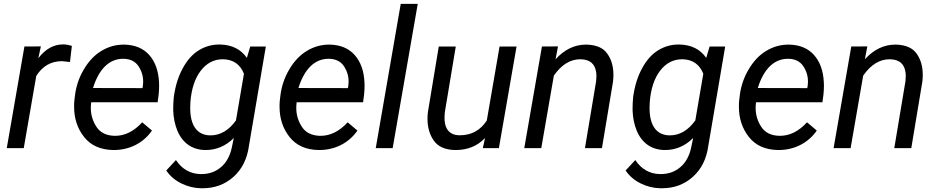

<svg xmlns="http://www.w3.org/2000/svg" viewBox="-20 -770 4878 998"><path d="M353.5 -531.7C336.4 -536.6 322.3 -539.1 311.5 -539.1C310.1 -539.1 309.1 -539.1 307.6 -539.1C258.3 -539.1 215.8 -515.1 179.2 -467.3L192.4 -528.8L106.9 -528.3L15.1 0H103.5L168.5 -375.5C201.2 -426.8 245.6 -452.1 302.2 -452.1L343.8 -447.8Z M567.4 9.8C568.8 9.8 570.3 9.8 571.8 9.8C654.3 9.8 725.6 -27.3 770 -91.3L719.2 -134.3C676.3 -87.4 629.4 -64 578.6 -64C577.6 -64 576.2 -64 574.7 -64C531.7 -65.4 500.5 -81.1 481.4 -110.8C461.9 -140.6 452.1 -173.3 452.1 -208.5C452.1 -218.3 452.6 -228 454.1 -238.3H799.3L804.7 -278.8C806.2 -293.5 807.1 -308.6 807.1 -323.2C807.1 -329.6 807.1 -335.9 806.6 -342.3C803.7 -401.9 786.6 -449.2 755.9 -483.9C725.1 -518.6 682.1 -536.6 627.9 -538.1C626 -538.1 624.5 -538.1 622.6 -538.1C582 -538.1 543.5 -527.3 507.8 -505.9C471.7 -484.4 440.9 -452.1 415.5 -408.7C389.6 -365.2 374 -317.4 368.7 -265.1L366.2 -244.1C365.2 -233.9 365.2 -224.1 365.2 -214.8C365.2 -154.3 382.3 -102.1 417 -58.1C451.7 -14.2 501.5 8.3 567.4 9.8ZM623.5 -464.4C657.7 -463.4 683.1 -450.7 699.2 -426.8C715.8 -402.3 724.1 -375.5 724.1 -346.2C724.1 -337.4 723.1 -329.1 722.2 -319.8L720.2 -312L463.4 -312.5C495.1 -414.1 549.8 -464.4 619.6 -464.4C621.1 -464.4 622.1 -464.4 623.5 -464.4Z M883.3 -265.1C881.3 -243.7 880.4 -224.6 880.4 -208C880.4 -203.6 880.4 -199.7 880.4 -195.8C881.8 -156.7 889.2 -121.6 902.3 -89.8C929.2 -26.4 978.5 7.8 1044.4 9.8C1045.9 9.8 1047.9 9.8 1049.3 9.8C1105 9.8 1153.8 -11.2 1195.3 -52.7L1185.5 -5.9C1176.3 39.6 1157.2 74.7 1128.9 98.6C1100.6 123 1066.4 134.8 1027.3 134.8C1025.4 134.8 1022.9 134.8 1021 134.8C968.8 133.3 926.3 109.4 894.5 62L844.2 116.2C863.3 144.5 889.2 167 921.9 183.1C954.6 199.2 988.8 208 1024.4 208.5C1027.3 208.5 1030.3 208.5 1033.7 208.5C1095.7 208.5 1149.4 189 1193.4 149.4C1237.8 109.9 1264.6 56.2 1273.9 -11.2L1361.8 -528.3H1280.8L1263.2 -469.2C1231.9 -514.2 1185.5 -537.1 1124.5 -538.6C1122.6 -538.6 1121.1 -538.6 1119.1 -538.6C1081.5 -538.6 1046.4 -528.8 1013.7 -508.8C981 -488.8 953.1 -458 930.2 -415.5C906.7 -373 891.1 -322.8 883.3 -265.1ZM969.7 -239.7C975.1 -308.6 993.2 -362.8 1023.4 -402.3C1053.7 -441.9 1091.8 -461.9 1137.7 -461.9C1139.2 -461.9 1140.6 -461.9 1142.1 -461.9C1193.4 -460 1228.5 -435.1 1248 -386.7L1206.5 -144C1169.4 -92.3 1125 -66.4 1074.2 -66.4C1072.8 -66.4 1071.8 -66.4 1070.3 -66.4C1001.5 -68.8 968.8 -121.6 968.8 -207.5C968.8 -210 968.8 -212.4 968.8 -214.8Z M1635.3 9.8C1636.7 9.8 1638.2 9.8 1639.6 9.8C1722.2 9.8 1793.5 -27.3 1837.9 -91.3L1787.1 -134.3C1744.1 -87.4 1697.3 -64 1646.5 -64C1645.5 -64 1644 -64 1642.6 -64C1599.6 -65.4 1568.4 -81.1 1549.3 -110.8C1529.8 -140.6 1520 -173.3 1520 -208.5C1520 -218.3 1520.5 -228 1522 -238.3H1867.2L1872.6 -278.8C1874 -293.5 1875 -308.6 1875 -323.2C1875 -329.6 1875 -335.9 1874.5 -342.3C1871.6 -401.9 1854.5 -449.2 1823.7 -483.9C1793 -518.6 1750 -536.6 1695.8 -538.1C1693.8 -538.1 1692.4 -538.1 1690.4 -538.1C1649.9 -538.1 1611.3 -527.3 1575.7 -505.9C1539.6 -484.4 1508.8 -452.1 1483.4 -408.7C1457.5 -365.2 1441.9 -317.4 1436.5 -265.1L1434.1 -244.1C1433.1 -233.9 1433.1 -224.1 1433.1 -214.8C1433.1 -154.3 1450.2 -102.1 1484.9 -58.1C1519.5 -14.2 1569.3 8.3 1635.3 9.8ZM1691.4 -464.4C1725.6 -463.4 1751 -450.7 1767.1 -426.8C1783.7 -402.3 1792 -375.5 1792 -346.2C1792 -337.4 1791 -329.1 1790 -319.8L1788.1 -312L1531.2 -312.5C1563 -414.1 1617.7 -464.4 1687.5 -464.4C1689 -464.4 1689.9 -464.4 1691.4 -464.4Z M2151.4 -750H2063L1933.1 0H2021Z M2489.7 0H2573.2L2665 -528.3H2576.7L2510.3 -143.6C2477.1 -92.3 2430.2 -66.9 2370.6 -66.9C2368.2 -66.9 2366.2 -66.9 2363.8 -66.9C2319.3 -68.8 2294.4 -96.7 2291 -143.6C2290.5 -148.9 2290.5 -153.8 2290.5 -159.2C2290.5 -168 2291 -176.8 2292 -185.5L2349.1 -528.3H2260.7L2204.1 -187C2202.6 -174.8 2202.1 -163.1 2202.1 -151.9C2202.1 -107.9 2212.9 -70.3 2234.9 -39.1C2256.8 -7.8 2293 8.3 2343.3 9.8C2345.2 9.8 2347.2 9.8 2349.1 9.8C2410.2 9.8 2460.9 -10.7 2501 -52.2Z M2796.9 -528.3 2705.1 0H2793.5L2858.9 -377C2898.4 -433.6 2943.8 -461.9 2996.1 -461.9C2996.6 -461.9 2997.6 -461.9 2998.5 -461.9C3046.9 -460.9 3073.7 -437.5 3079.1 -392.1C3080.1 -385.7 3080.1 -379.4 3080.1 -372.6C3080.1 -364.7 3079.6 -356.4 3078.6 -347.7L3020.5 0H3108.9L3166.5 -346.2C3168 -358.4 3168.5 -370.6 3168.5 -381.8C3168.5 -425.3 3157.7 -461.9 3136.2 -491.7C3115.2 -521.5 3079.6 -536.6 3029.8 -538.1C3028.3 -538.1 3026.9 -538.1 3025.4 -538.1C2966.8 -538.1 2914.1 -512.7 2867.7 -461.9L2880.4 -528.8Z M3271 -265.1C3269 -243.7 3268.1 -224.6 3268.1 -208C3268.1 -203.6 3268.1 -199.7 3268.1 -195.8C3269.5 -156.7 3276.9 -121.6 3290 -89.8C3316.9 -26.4 3366.2 7.8 3432.1 9.8C3433.6 9.8 3435.5 9.8 3437 9.8C3492.7 9.8 3541.5 -11.2 3583 -52.7L3573.2 -5.9C3564 39.6 3544.9 74.7 3516.6 98.6C3488.3 123 3454.1 134.8 3415 134.8C3413.1 134.8 3410.6 134.8 3408.7 134.8C3356.4 133.3 3314 109.4 3282.2 62L3231.9 116.2C3251 144.5 3276.9 167 3309.6 183.1C3342.3 199.2 3376.5 208 3412.1 208.5C3415 208.5 3418 208.5 3421.4 208.5C3483.4 208.5 3537.1 189 3581.1 149.4C3625.5 109.9 3652.3 56.2 3661.6 -11.2L3749.5 -528.3H3668.5L3650.9 -469.2C3619.6 -514.2 3573.2 -537.1 3512.2 -538.6C3510.3 -538.6 3508.8 -538.6 3506.8 -538.6C3469.2 -538.6 3434.1 -528.8 3401.4 -508.8C3368.7 -488.8 3340.8 -458 3317.9 -415.5C3294.4 -373 3278.8 -322.8 3271 -265.1ZM3357.4 -239.7C3362.8 -308.6 3380.9 -362.8 3411.1 -402.3C3441.4 -441.9 3479.5 -461.9 3525.4 -461.9C3526.9 -461.9 3528.3 -461.9 3529.8 -461.9C3581.1 -460 3616.2 -435.1 3635.7 -386.7L3594.2 -144C3557.1 -92.3 3512.7 -66.4 3461.9 -66.4C3460.4 -66.4 3459.5 -66.4 3458 -66.4C3389.2 -68.8 3356.4 -121.6 3356.4 -207.5C3356.4 -210 3356.4 -212.4 3356.4 -214.8Z M4022.9 9.8C4024.4 9.8 4025.9 9.8 4027.3 9.8C4109.9 9.8 4181.2 -27.3 4225.6 -91.3L4174.8 -134.3C4131.8 -87.4 4085 -64 4034.2 -64C4033.2 -64 4031.7 -64 4030.3 -64C3987.3 -65.4 3956.1 -81.1 3937 -110.8C3917.5 -140.6 3907.7 -173.3 3907.7 -208.5C3907.7 -218.3 3908.2 -228 3909.7 -238.3H4254.9L4260.3 -278.8C4261.7 -293.5 4262.7 -308.6 4262.7 -323.2C4262.7 -329.6 4262.7 -335.9 4262.2 -342.3C4259.3 -401.9 4242.2 -449.2 4211.4 -483.9C4180.7 -518.6 4137.7 -536.6 4083.5 -538.1C4081.5 -538.1 4080.1 -538.1 4078.1 -538.1C4037.6 -538.1 3999 -527.3 3963.4 -505.9C3927.2 -484.4 3896.5 -452.1 3871.1 -408.7C3845.2 -365.2 3829.6 -317.4 3824.2 -265.1L3821.8 -244.1C3820.8 -233.9 3820.8 -224.1 3820.8 -214.8C3820.8 -154.3 3837.9 -102.1 3872.6 -58.1C3907.2 -14.2 3957 8.3 4022.9 9.8ZM4079.1 -464.4C4113.3 -463.4 4138.7 -450.7 4154.8 -426.8C4171.4 -402.3 4179.7 -375.5 4179.7 -346.2C4179.7 -337.4 4178.7 -329.1 4177.7 -319.8L4175.8 -312L3918.9 -312.5C3950.7 -414.1 4005.4 -464.4 4075.2 -464.4C4076.7 -464.4 4077.6 -464.4 4079.1 -464.4Z M4404.8 -528.3 4313 0H4401.4L4466.8 -377C4506.3 -433.6 4551.8 -461.9 4604 -461.9C4604.5 -461.9 4605.5 -461.9 4606.4 -461.9C4654.8 -460.9 4681.6 -437.5 4687 -392.1C4688 -385.7 4688 -379.4 4688 -372.6C4688 -364.7 4687.5 -356.4 4686.5 -347.7L4628.4 0H4716.8L4774.4 -346.2C4775.9 -358.4 4776.4 -370.6 4776.4 -381.8C4776.4 -425.3 4765.6 -461.9 4744.1 -491.7C4723.1 -521.5 4687.5 -536.6 4637.7 -538.1C4636.2 -538.1 4634.8 -538.1 4633.3 -538.1C4574.7 -538.1 4522 -512.7 4475.6 -461.9L4488.3 -528.8Z"/></svg>

Font: Roboto
Style: Italic
Weight: 400
Italic angle: -12°
Designer: Google
Version: Version 2.137; 2017